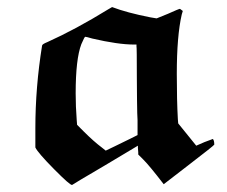

<svg xmlns="http://www.w3.org/2000/svg" viewBox="-20 -492 643 543"><path d="M80 -129Q80 -245 99 -363Q99 -367 114 -373Q194 -409 285 -465L297 -472Q339 -456 405 -443L423 -440L455 -453Q486 -467 489 -467L497 -461L494 -451Q480 -390 480 -283Q480 -208 483 -155L484 -143L535 -80L558 -90L582 -99Q586 -95 586 -83Q586 -81 513 -25L443 29Q403 -23 386 -40L371 -55V-61Q371 -63 370.5 -67.5Q370 -72 370 -74V-80L278 -25Q186 29 184 31Q179 33 133 -13.5Q87 -60 80 -75ZM241 -383Q224 -388 221 -388Q219 -388 210 -367Q194 -325 194 -228Q194 -191 197 -152L198 -139L217 -120Q245 -92 269 -74L279 -66L304 -78Q338 -95 349 -100L369 -110V-152Q368 -164 367.5 -210Q367 -256 367 -275Q367 -358 366 -361V-366H359Q314 -366 241 -383Z"/></svg>

Font: MathJax_Fraktur
Style: Bold
Weight: 700
Version: Version 1.1